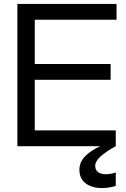

<svg xmlns="http://www.w3.org/2000/svg" viewBox="-20 -740 638 972"><path d="M382 119Q382 80 412 50Q442 20 488 0H68V-720H570V-640H156V-416H540V-336H156V-80H566V0Q515 28 488.5 52.5Q462 77 462 99Q462 121 476.5 131.5Q491 142 516 142Q541 142 566 133V201Q534 212 496 212Q445 212 413.5 188Q382 164 382 119Z"/></svg>

Font: Aspekta Variable
Style: Regular
Weight: 400
Designer: Ivo Dolenc
Version: Version 2.100